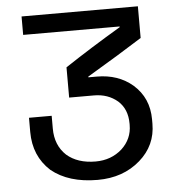

<svg xmlns="http://www.w3.org/2000/svg" viewBox="-52 -747 723 809"><g transform="rotate(-5 310.0 -343.0)"><path d="M344 -342H239V-470Q349 -543 477 -619Q477 -626 477 -622H69V-700H561V-566Q470 -508 327 -423V-420H363Q453 -420 514 -368Q579 -311 579 -220V-202Q579 -110 509 -49Q437 14 329 14Q206 14 133 -46Q63 -110 63 -212V-272H159Q159 -263 159 -266V-218Q159 -147 205 -104Q251 -64 327 -64Q393 -64 439 -105Q483 -146 483 -205V-211Q483 -272 444 -307Q403 -342 344 -342Z"/></g></svg>

Font: Rilu
Style: Bold
Weight: 500
Designer: Alí Sinisterra
Foundry: Alí Sinisterra
Version: ""